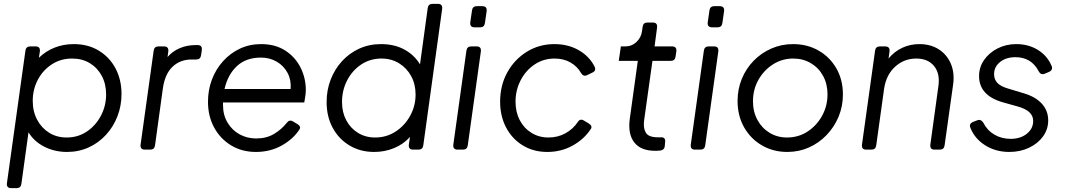

<svg xmlns="http://www.w3.org/2000/svg" viewBox="-20 -777 5536 997"><path d="M38 200Q13 200 16 174L112 -514Q115 -536 137 -536H165Q190 -536 187 -510L182 -477Q217 -511 263 -529.5Q309 -548 363 -548Q438 -548 494 -513.5Q550 -479 580.5 -420.5Q611 -362 611 -289Q611 -228 590 -173.5Q569 -119 530.5 -77Q492 -35 440.5 -11.5Q389 12 328 12Q264 12 210.5 -15Q157 -42 128 -90L91 178Q88 200 66 200ZM326 -63Q385 -63 431 -94Q477 -125 504 -176Q531 -227 531 -287Q531 -341 508.5 -383Q486 -425 446.5 -449Q407 -473 354 -473Q295 -473 248.5 -442.5Q202 -412 176 -362Q150 -312 150 -253Q150 -198 173 -155Q196 -112 235.5 -87.5Q275 -63 326 -63Z M732 0Q707 0 710 -26L778 -514Q781 -536 803 -536H831Q857 -536 854 -510L850 -481Q875 -510 912.5 -526.5Q950 -543 998 -543H1006Q1031 -543 1028 -517L1024 -490Q1021 -468 999 -468H974Q916 -468 876.5 -431Q837 -394 826 -320L785 -22Q782 0 760 0Z M1309 12Q1237 12 1181 -21.5Q1125 -55 1092.5 -114Q1060 -173 1060 -249Q1060 -310 1080.5 -364Q1101 -418 1138.5 -459.5Q1176 -501 1226 -524.5Q1276 -548 1336 -548Q1410 -548 1462 -514Q1514 -480 1541 -425.5Q1568 -371 1568 -310Q1568 -294 1565 -275Q1562 -256 1560 -245H1138Q1138 -239 1138 -232Q1138 -179 1162 -139.5Q1186 -100 1225 -79Q1264 -58 1310 -58Q1363 -58 1402 -81Q1441 -104 1469 -139Q1483 -158 1502 -146L1524 -133Q1545 -120 1535 -105Q1504 -56 1444 -22Q1384 12 1309 12ZM1335 -478Q1258 -478 1210.5 -434Q1163 -390 1146 -315H1489Q1493 -361 1473.5 -398Q1454 -435 1417.5 -456.5Q1381 -478 1335 -478Z M1923 12Q1851 12 1795 -21.5Q1739 -55 1707.5 -113.5Q1676 -172 1676 -247Q1676 -309 1697 -363.5Q1718 -418 1756 -459.5Q1794 -501 1845.5 -524.5Q1897 -548 1958 -548Q2028 -548 2079.5 -520Q2131 -492 2161 -443L2201 -735Q2204 -757 2226 -757H2254Q2279 -757 2276 -731L2178 -22Q2175 0 2153 0H2126Q2100 0 2103 -26L2109 -66Q2075 -28 2026.5 -8Q1978 12 1923 12ZM1928 -63Q1987 -63 2034.5 -94Q2082 -125 2110 -176Q2138 -227 2138 -286Q2138 -340 2115 -382Q2092 -424 2052 -448.5Q2012 -473 1961 -473Q1902 -473 1855.5 -442Q1809 -411 1782.5 -359.5Q1756 -308 1756 -247Q1756 -194 1778 -152.5Q1800 -111 1839 -87Q1878 -63 1928 -63Z M2445 -635Q2419 -635 2422 -661L2431 -723Q2434 -745 2456 -745H2484Q2510 -745 2507 -719L2498 -657Q2495 -635 2473 -635ZM2356 0Q2331 0 2334 -26L2402 -514Q2405 -536 2427 -536H2455Q2480 -536 2477 -510L2409 -22Q2406 0 2384 0Z M2822 12Q2750 12 2694.5 -22Q2639 -56 2608 -115Q2577 -174 2577 -249Q2577 -334 2614.5 -401.5Q2652 -469 2716 -508.5Q2780 -548 2859 -548Q2930 -548 2985 -516.5Q3040 -485 3067 -432Q3078 -410 3056 -400L3029 -387Q3010 -377 2997 -398Q2978 -432 2942.5 -452.5Q2907 -473 2860 -473Q2801 -473 2755 -441.5Q2709 -410 2683 -359Q2657 -308 2657 -249Q2657 -195 2679 -153Q2701 -111 2740 -87Q2779 -63 2828 -63Q2876 -63 2915.5 -84.5Q2955 -106 2980 -143Q2992 -163 3012 -151L3037 -136Q3059 -122 3047 -106Q3013 -54 2953.5 -21Q2894 12 2822 12Z M3381 6Q3308 6 3274 -37Q3240 -80 3250 -158L3292 -461H3193L3204 -536H3227Q3261 -536 3285.5 -559.5Q3310 -583 3314 -617L3317 -638Q3320 -660 3342 -660H3370Q3395 -660 3392 -634L3379 -536H3470Q3495 -536 3492 -510L3488 -483Q3485 -461 3463 -461H3368L3325 -154Q3319 -114 3333 -89Q3347 -64 3396 -64H3410Q3436 -66 3434 -41L3432 -19Q3430 4 3404 5Q3397 6 3391 6Q3385 6 3381 6Z M3678 -635Q3652 -635 3655 -661L3664 -723Q3667 -745 3689 -745H3717Q3743 -745 3740 -719L3731 -657Q3728 -635 3706 -635ZM3589 0Q3564 0 3567 -26L3635 -514Q3638 -536 3660 -536H3688Q3713 -536 3710 -510L3642 -22Q3639 0 3617 0Z M4068 12Q3996 12 3937.5 -21.5Q3879 -55 3844.5 -115Q3810 -175 3810 -253Q3810 -314 3832 -367.5Q3854 -421 3893.5 -461.5Q3933 -502 3985.5 -525Q4038 -548 4098 -548Q4172 -548 4230.5 -514.5Q4289 -481 4323 -422Q4357 -363 4357 -286Q4357 -225 4334.5 -171Q4312 -117 4272 -75.5Q4232 -34 4180 -11Q4128 12 4068 12ZM4067 -63Q4126 -63 4173.5 -94Q4221 -125 4249 -176Q4277 -227 4277 -287Q4277 -341 4254 -383Q4231 -425 4190.5 -449Q4150 -473 4099 -473Q4041 -473 3993.5 -442.5Q3946 -412 3918 -362Q3890 -312 3890 -251Q3890 -197 3913 -154.5Q3936 -112 3976 -87.5Q4016 -63 4067 -63Z M4478 0Q4453 0 4456 -26L4524 -514Q4527 -536 4549 -536H4576Q4602 -536 4599 -510L4594 -473Q4623 -509 4664.5 -528.5Q4706 -548 4754 -548Q4812 -548 4854.5 -521Q4897 -494 4917.5 -446Q4938 -398 4929 -336L4885 -22Q4882 0 4860 0H4833Q4808 0 4811 -26L4853 -331Q4862 -396 4830 -434.5Q4798 -473 4738 -473Q4675 -473 4628.5 -431Q4582 -389 4571 -317L4530 -22Q4527 0 4505 0Z M5221 12Q5151 12 5096.5 -22Q5042 -56 5019 -113Q5010 -134 5033 -144L5054 -152Q5073 -160 5086 -140Q5106 -100 5143.5 -78Q5181 -56 5228 -56Q5279 -56 5312 -82.5Q5345 -109 5345 -149Q5345 -202 5265 -224L5190 -245Q5064 -280 5064 -382Q5064 -428 5090 -465.5Q5116 -503 5160 -525.5Q5204 -548 5257 -548Q5321 -548 5370 -517.5Q5419 -487 5441 -434Q5449 -413 5426 -403L5404 -394Q5384 -386 5373 -408Q5335 -480 5253 -480Q5204 -480 5173 -455Q5142 -430 5142 -392Q5142 -365 5158.5 -347Q5175 -329 5212 -318L5298 -292Q5358 -274 5390.5 -238Q5423 -202 5423 -152Q5423 -106 5396.5 -69Q5370 -32 5324 -10Q5278 12 5221 12Z"/></svg>

Font: Pitagon Sans Text
Style: Italic
Weight: 400
Italic angle: -8°
Designer: Travis Tran
Foundry: Pitagon
Version: Version 1.001; ttfautohint (v1.8.4.7-5d5b);gftools[0.9.26]